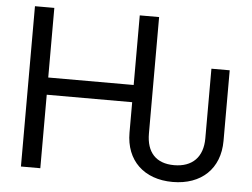

<svg xmlns="http://www.w3.org/2000/svg" viewBox="-52 -793 1140 868"><g transform="rotate(5 518.0 -359.5)"><path d="M761.2 9.8C891.6 9.8 974.6 -69.3 974.6 -195.3V-515.6H891.6V-199.2C891.6 -114.3 843.8 -66.4 761.2 -66.4C678.7 -66.4 635.7 -114.3 635.7 -199.2V-727.5H547.9V-411.6H160.2V-727.5H72.3V0H160.2V-333.5H547.9V-195.3C547.9 -69.3 630.9 9.8 761.2 9.8Z"/></g></svg>

Font: Raveo Display Display
Style: Regular
Weight: 400
Designer: Jakub Foglar, Rasmus Andersson (Inter)
Foundry: Jakubfoglar.com
Version: Version 1.100;Glyphs 3.2.3 (3260)